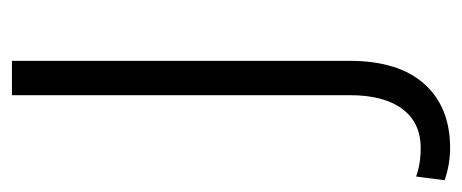

<svg xmlns="http://www.w3.org/2000/svg" viewBox="-306 -320 782 325"><g transform="rotate(-90 85.5 -157.0)"><path d="M145.5 -528.3V43.5Q145.5 126 106.4 169.7Q67.4 213.4 -2 213.4Q-29.8 213.4 -56.6 204.1L-50.3 155.8Q-29.3 163.6 -2 163.6Q41 163.6 64.2 132.3Q87.4 101.1 87.4 43.5V-528.3Z"/></g></svg>

Font: Roboto-Light
Style: Regular
Weight: 300
Designer: Google
Version: Version 2.137; 2017